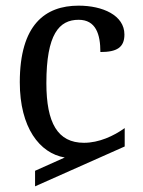

<svg xmlns="http://www.w3.org/2000/svg" viewBox="-20 -566 506 679"><path d="M104 93 421 -48V-113C382 -85 330 -61 277 -61C184 -61 144 -131 144 -272C144 -445 189 -496 258 -496C319 -496 335 -445 335 -382C393 -382 420 -398 420 -444C420 -512 343 -546 258 -546C140 -546 50 -479 50 -275C50 -115 120 -24 209 -9L104 38Z"/></svg>

Font: Noto Serif Georgian SemiCondensed
Style: Regular
Weight: 400
Width: 4
Designer: Monotype Design Team, Akaki Razmadze
Foundry: Google LLC
Version: Version 2.003